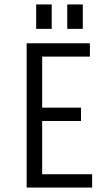

<svg xmlns="http://www.w3.org/2000/svg" viewBox="-20 -845 485 865"><path d="M100 0V-650H385V-590H170V-360H345V-300H170V-60H395V0ZM143 -715V-825H213V-715ZM283 -715V-825H353V-715Z"/></svg>

Font: Unica One
Style: Regular
Weight: 400
Designer: Eduardo Rodriguez Tunni
Foundry: Eduardo Rodriguez Tunni
Version: Version 2.000; ttfautohint (v1.8.4.7-5d5b);gftools[0.9.23]